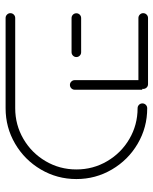

<svg xmlns="http://www.w3.org/2000/svg" viewBox="51 -610 561 703"><g transform="rotate(-90 331.5 -258.5)"><path d="M634.8 -14.8Q634.8 -7.4 629.6 -2.2Q624.4 3 617 3H374.8Q367.4 3 362.4 -2.2Q357.4 -7.4 357.4 -14.8Q357.4 -22.2 362.6 -27.2Q367.8 -32.2 374.8 -32.2H617Q624.4 -32.2 629.6 -27Q634.8 -21.9 634.8 -14.8ZM354.4 -18.1V-265.2Q354.4 -272.6 359.6 -277.8Q364.8 -283 372.2 -283Q379.3 -283 384.4 -277.8Q389.6 -272.6 389.6 -265.2V-18.1ZM304.4 -17.8Q304.4 -10.4 299.3 -5.2Q294.1 0 286.7 0Q216.3 0 156.9 -34.8Q97.4 -69.6 62.4 -129.3Q27.4 -188.9 27.4 -259.3Q27.4 -329.6 62.4 -389.3Q97.4 -448.9 156.9 -483.7Q216.3 -518.5 286.7 -518.5H617Q624.4 -518.5 629.6 -513.3Q634.8 -508.1 634.8 -501.1Q634.8 -493.7 629.6 -488.5Q624.4 -483.3 617 -483.3H286.7Q225.9 -483.3 174.4 -453.3Q123 -423.3 92.8 -371.9Q62.6 -320.4 62.6 -259.3Q62.6 -198.1 92.8 -146.7Q123 -95.2 174.4 -65.2Q225.9 -35.2 286.7 -35.2Q294.1 -35.2 299.3 -30Q304.4 -24.8 304.4 -17.8ZM474.1 -259.3Q474.1 -266.7 479.4 -271.9Q484.8 -277 491.9 -277H616.7Q624.1 -277 629.3 -271.9Q634.4 -266.7 634.4 -259.3Q634.4 -252.2 629.3 -247Q624.1 -241.9 616.7 -241.9H491.9Q484.4 -241.9 479.3 -247Q474.1 -252.2 474.1 -259.3Z"/></g></svg>

Font: 26F Galaxy Sans Light
Style: Regular
Weight: 300
Designer: C₂₉H₂₅N₃O₅
Version: Version 1.100